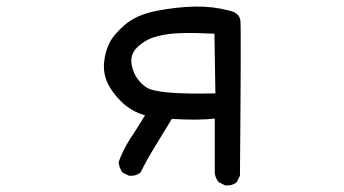

<svg xmlns="http://www.w3.org/2000/svg" viewBox="-20 -559 1040 581"><path d="M661.1 2 641.6 -7.8Q631.8 -19.5 629.9 -35.2V-200.2Q581.1 -194.3 500 -199.2Q469.7 -149.4 447.3 -112.8Q424.8 -76.2 405.3 -37.1Q391.6 -25.4 370.1 -27.3L350.6 -37.1Q340.8 -50.8 338.9 -68.4Q352.5 -106.4 375 -140.6Q397.5 -174.8 418.9 -210Q377.9 -221.7 348.6 -250Q319.3 -278.3 305.7 -307.6Q292 -336.9 294.9 -369.1Q297.9 -401.4 310.5 -427.7Q323.2 -454.1 358.4 -484.4Q393.6 -514.6 455.1 -526.4Q516.6 -538.1 570.3 -539.1Q624 -540 671.9 -527.3Q705.1 -520.5 707.5 -496.1Q710 -471.7 706.1 -27.3L696.3 -7.8Q682.6 3.9 661.1 2ZM631.8 -276.4 628.9 -457Q606.4 -458 574.2 -459Q542 -460 510.7 -458Q479.5 -456.1 449.2 -447.3Q418.9 -438.5 394.5 -415Q370.1 -391.6 380.4 -354Q390.6 -316.4 423.3 -294.4Q456.1 -272.5 631.8 -276.4Z"/></svg>

Font: JasonHandwriting2
Style: Regular
Weight: 400
Version: Version 1.05.10